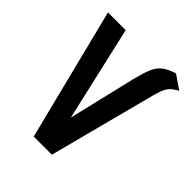

<svg xmlns="http://www.w3.org/2000/svg" viewBox="-204 -842 958 958"><g transform="rotate(45 275.0 -362.5)"><path d="M477 -725Q435 -712 411 -693Q387 -674 373.5 -641Q360 -608 346 -551L262 -198L147 -700H22L198 0H326L476 -574Q485 -607 495 -625.5Q505 -644 519 -655Q533 -666 550 -675Z"/></g></svg>

Font: Advent Pro
Style: Bold
Weight: 700
Designer: VivaRado, Andreas Kalpakidis
Foundry: VivaRado, Andreas Kalpakidis
Version: Version 3.000